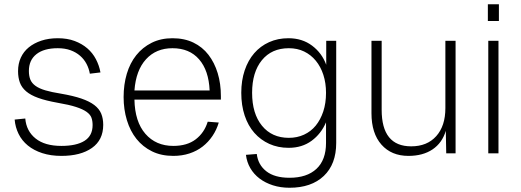

<svg xmlns="http://www.w3.org/2000/svg" viewBox="-20 -722 2451 904"><path d="M269 12Q219 12 179 -1Q139 -14 111 -37Q83 -60 67.5 -91.5Q52 -123 49 -159L99 -164Q104 -105 147.5 -70Q191 -35 269 -35Q340 -35 378 -59Q416 -83 416 -133Q416 -153 410.5 -168Q405 -183 387.5 -195.5Q370 -208 337.5 -218.5Q305 -229 252 -238Q196 -248 160 -261Q124 -274 103 -292Q82 -310 73.5 -333.5Q65 -357 65 -387Q65 -422 78 -450.5Q91 -479 115.5 -499Q140 -519 174.5 -530.5Q209 -542 252 -542Q297 -542 331.5 -529Q366 -516 391 -494.5Q416 -473 431.5 -443.5Q447 -414 453 -381L403 -375Q399 -399 387.5 -421Q376 -443 357 -459.5Q338 -476 312 -485.5Q286 -495 252 -495Q187 -495 151.5 -467Q116 -439 116 -388Q116 -364 123 -347Q130 -330 147.5 -317.5Q165 -305 194 -296.5Q223 -288 267 -281Q325 -271 363 -258Q401 -245 424 -227.5Q447 -210 456.5 -187Q466 -164 466 -134Q466 -63 413 -25.5Q360 12 269 12Z M796 12Q739 12 695.5 -9.5Q652 -31 622.5 -68Q593 -105 577.5 -156Q562 -207 562 -265Q562 -324 577 -374.5Q592 -425 621.5 -462Q651 -499 694 -520.5Q737 -542 792 -542Q848 -542 890.5 -521.5Q933 -501 961.5 -464Q990 -427 1005 -377.5Q1020 -328 1020 -269V-253H613Q615 -149 664.5 -92Q714 -35 796 -35Q861 -35 901.5 -66Q942 -97 958 -149L1010 -145Q1000 -111 980.5 -82Q961 -53 934 -32Q907 -11 872 0.5Q837 12 796 12ZM967 -296Q963 -390 917.5 -442.5Q872 -495 792 -495Q715 -495 667.5 -443Q620 -391 613 -296Z M1343 162Q1301 162 1265 150.5Q1229 139 1202 118.5Q1175 98 1158.5 69.5Q1142 41 1138 7L1189 3Q1195 54 1234 84.5Q1273 115 1343 115Q1425 115 1470 73Q1515 31 1515 -49V-146Q1492 -92 1447 -59Q1402 -26 1339 -26Q1289 -26 1248 -44.5Q1207 -63 1177.5 -96.5Q1148 -130 1132 -178Q1116 -226 1116 -285Q1116 -343 1132 -390.5Q1148 -438 1177 -471.5Q1206 -505 1247 -523.5Q1288 -542 1338 -542Q1403 -542 1449.5 -507Q1496 -472 1516 -417V-530H1563V-49Q1563 51 1504.5 106.5Q1446 162 1343 162ZM1340 -73Q1379 -73 1411.5 -88Q1444 -103 1466.5 -130.5Q1489 -158 1502 -197Q1515 -236 1515 -285Q1515 -331 1502.5 -369.5Q1490 -408 1467 -436Q1444 -464 1412 -479.5Q1380 -495 1340 -495Q1259 -495 1213 -438.5Q1167 -382 1167 -285Q1167 -187 1213.5 -130Q1260 -73 1340 -73Z M1903 12Q1823 12 1776 -41Q1729 -94 1729 -189V-530H1777V-205Q1777 -33 1916 -33Q1991 -33 2034 -81Q2077 -129 2077 -213V-530H2125V0H2081L2079 -106Q2062 -49 2016.5 -18.5Q1971 12 1903 12Z M2279 0V-530H2327V0ZM2277 -623V-702H2329V-623Z"/></svg>

Font: Geist ExtLt
Style: Regular
Weight: 400
Designer: Basement.studio, Andrés Briganti, Mateo Zaragoza
Foundry: Basement.studio, Vercel, Andrés Briganti, Guido Ferreyra, Mateo Zaragoza
Version: Version 1.401